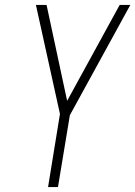

<svg xmlns="http://www.w3.org/2000/svg" viewBox="-20 -755 546 775"><path d="M174 0 222 -295 125 -735H168L251 -348L463 -735H506L262 -290L214 0Z"/></svg>

Font: Iosevka SS04 XLt Obl
Style: Regular
Weight: 200
Italic angle: -9°
Monospace: yes
Designer: Belleve Invis
Foundry: Belleve Invis
Version: Version 19.0.0; ttfautohint (v1.8.4)